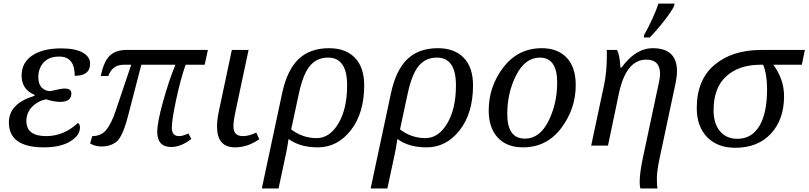

<svg xmlns="http://www.w3.org/2000/svg" viewBox="-20 -816 4531 1076"><path d="M172.9 -278.8 173.8 -284.2Q101.1 -314.9 101.1 -392.1Q101.1 -464.8 160.4 -504.9Q219.7 -544.9 323.2 -544.9Q400.9 -544.9 442.9 -521.7Q484.9 -498.5 484.9 -459Q484.9 -391.1 398.9 -391.1Q398.9 -499 312 -499Q255.4 -499 225.1 -466.6Q194.8 -434.1 194.8 -383.8Q194.8 -343.8 214.6 -324.5Q234.4 -305.2 262.2 -305.2Q262.7 -305.2 281.2 -309.6Q324.2 -319.8 341.8 -319.8Q379.9 -319.8 379.9 -293Q379.9 -245.1 317.9 -245.1Q280.8 -245.1 237.8 -259.8Q189.9 -249 158.9 -216.3Q127.9 -183.6 127.9 -138.2Q127.9 -53.2 238.8 -53.2Q337.4 -53.2 417 -127Q428.2 -119.6 428.2 -102.1Q428.2 -56.6 373.3 -23.4Q318.4 9.8 226.1 9.8Q29.8 9.8 29.8 -129.9Q29.8 -235.8 172.9 -278.8Z M1127 -453.1H1020Q990.7 -368.2 966.8 -255.6Q942.9 -143.1 942.9 -99.1Q942.9 -53.2 983.9 -53.2Q1003.9 -53.2 1036.1 -67.9L1052.2 -37.1Q993.7 7.8 939.9 7.8Q861.3 7.8 861.3 -77.1Q861.3 -129.4 893.3 -245.1Q925.3 -360.8 962.9 -453.1H772L698.2 -168.9Q668 -51.8 634.5 -23.4Q601.1 4.9 549.3 4.9Q512.2 4.9 484.9 -12.2L497.1 -53.2Q545.9 -53.2 574.5 -86.9Q603 -120.6 627.9 -193.8L715.3 -453.1H672.9Q609.4 -453.1 586.9 -390.1H544.9Q561.5 -471.7 595 -503.9Q628.4 -536.1 689 -536.1H1145Z M1373 -536.1 1300.3 -193.8Q1288.1 -136.2 1288.1 -107.9Q1288.1 -53.2 1341.3 -53.2Q1376.5 -53.2 1416 -73.2L1433.1 -36.1Q1368.2 9.8 1296.9 9.8Q1196.3 9.8 1196.3 -106.9Q1196.3 -144.5 1206.1 -190.9L1279.3 -536.1Z M1597.2 -37.1Q1594.7 -23.4 1591.3 -1Q1587.9 22 1582 48.8L1541 240.2H1447.3L1561 -293Q1588.9 -423.3 1652.8 -484.6Q1716.8 -545.9 1824.2 -545.9Q1917 -545.9 1969 -492.2Q2021 -438.5 2021 -337.9Q2021 -181.6 1946 -85.9Q1871.1 9.8 1761.2 9.8Q1660.6 9.8 1597.2 -37.1ZM1611.8 -90.8Q1675.3 -42 1754.9 -42Q1827.6 -42 1876.5 -124.3Q1925.3 -206.5 1925.3 -337.9Q1925.3 -493.2 1818.8 -493.2Q1755.9 -493.2 1717.3 -447.3Q1678.7 -401.4 1655.3 -293Z M2207 -37.1Q2204.6 -23.4 2201.2 -1Q2197.8 22 2191.9 48.8L2150.9 240.2H2057.1L2170.9 -293Q2198.7 -423.3 2262.7 -484.6Q2326.7 -545.9 2434.1 -545.9Q2526.9 -545.9 2578.9 -492.2Q2630.9 -438.5 2630.9 -337.9Q2630.9 -181.6 2555.9 -85.9Q2481 9.8 2371.1 9.8Q2270.5 9.8 2207 -37.1ZM2221.7 -90.8Q2285.2 -42 2364.7 -42Q2437.5 -42 2486.3 -124.3Q2535.2 -206.5 2535.2 -337.9Q2535.2 -493.2 2428.7 -493.2Q2365.7 -493.2 2327.1 -447.3Q2288.6 -401.4 2265.1 -293Z M3016.6 -545.9Q3105 -545.9 3155.8 -492.7Q3206.5 -439.5 3206.5 -338.9Q3206.5 -205.6 3125 -97.9Q3043.5 9.8 2910.6 9.8Q2820.3 9.8 2769.5 -44.9Q2718.8 -99.6 2718.8 -196.8Q2718.8 -331.5 2801 -438.7Q2883.3 -545.9 3016.6 -545.9ZM2921.9 -39.1Q3004.4 -39.1 3053.5 -137Q3102.5 -234.9 3102.5 -354Q3102.5 -493.2 3004.9 -493.2Q2923.3 -493.2 2873 -395Q2822.8 -296.9 2822.8 -176.8Q2822.8 -39.1 2921.9 -39.1Z M3365.2 -338.9Q3380.9 -412.1 3380.9 -505.9V-522.5Q3380.9 -529.8 3379.9 -536.1H3437Q3452.1 -516.6 3457 -437H3462.9Q3542 -545.9 3638.2 -545.9Q3773.9 -545.9 3773.9 -417Q3773.9 -387.2 3766.1 -350.1L3676.8 69.8Q3661.1 144 3661.1 184.6Q3661.1 226.1 3665 240.2H3568.8Q3564.9 227.5 3564.9 202.1Q3564.9 149.9 3585 58.1L3672.9 -355Q3679.2 -384.8 3679.2 -400.9Q3679.2 -481.9 3602.1 -481.9Q3488.3 -481.9 3448.2 -291L3387.2 0H3293ZM3590.3 -621.1Q3613.3 -660.6 3636.7 -712.4Q3660.2 -764.2 3669.9 -795.9H3760.3L3758.3 -784.2Q3748 -758.3 3702.9 -700.4Q3657.7 -642.6 3621.1 -606H3587.9Z M4490.7 -536.1 4473.6 -453.1H4314Q4374 -371.6 4374 -276.9Q4374 -146.5 4300.5 -67.1Q4227.1 12.2 4100.6 12.2Q4001 12.2 3942.9 -47.6Q3884.8 -107.4 3884.8 -210Q3884.8 -368.7 3984.1 -452.4Q4083.5 -536.1 4246.6 -536.1ZM4256.8 -453.1H4240.7Q4121.6 -453.1 4050.3 -388.7Q3979 -324.2 3979 -198.2Q3979 -123.5 4014.9 -80.8Q4050.8 -38.1 4111.8 -38.1Q4192.9 -38.1 4235.8 -110.1Q4278.8 -182.1 4278.8 -315.9Q4278.8 -399.4 4256.8 -453.1Z"/></svg>

Font: Droid Serif
Style: Italic
Weight: 400
Italic angle: -12°
Designer: Monotype Design team
Foundry: Monotype Imaging Inc.
Version: Version 1.03